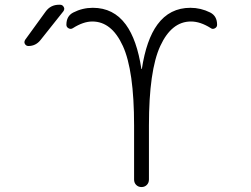

<svg xmlns="http://www.w3.org/2000/svg" viewBox="-20 -796 1040 795"><path d="M596.7 -276.4V-52.7Q596.7 -39.1 587.9 -30.3Q579.1 -21.5 565.9 -21.5Q552.7 -21.5 543.9 -30.3Q535.2 -39.1 535.2 -52.7V-276.4Q535.2 -503.9 488.8 -605.5Q442.4 -707 362.3 -707Q325.2 -707 282.2 -679.7Q273.4 -673.8 264.2 -678.7Q254.9 -683.6 254.9 -693.4Q254.9 -729.5 283.2 -744.1Q321.3 -763.7 364.3 -763.7Q450.2 -763.7 501 -694.3Q546.9 -631.8 565.4 -510.7Q565.4 -510.7 566.4 -510.7Q567.4 -510.7 567.4 -510.7Q585.9 -631.8 631.8 -694.3Q682.6 -763.7 768.6 -763.7Q811.5 -763.7 850.6 -744.1Q878.9 -729.5 878.9 -693.4Q878.9 -683.6 869.6 -678.7Q860.4 -673.8 852.5 -679.7Q809.6 -707 770.5 -707Q690.4 -707 643.6 -605.5Q596.7 -503.9 596.7 -276.4ZM168.9 -748Q189.5 -776.4 224.6 -776.4H228.5Q239.3 -776.4 244.1 -766.6Q246.1 -762.7 246.1 -759.8Q246.1 -753.9 242.2 -749L147.5 -629.9Q127.9 -605.5 97.7 -605.5Q87.9 -605.5 83 -614.3Q81.1 -618.2 81.1 -621.1Q81.1 -626 84 -630.9Z"/></svg>

Font: Gen Jyuu Gothic L Monospace Light
Style: Regular
Weight: 300
Designer: [Source Han Sans]
Ryoko NISHIZUKA  (kana & ideographs); Paul D. Hunt (Latin, Greek & Cyrillic); Wenlong ZHANG  (bopomofo
Version: Version 1.002.20150607